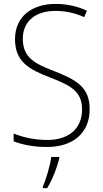

<svg xmlns="http://www.w3.org/2000/svg" viewBox="-20 -744 529 985"><path d="M440 -184C440 -298 370 -335 256 -380C163 -416 97 -446 97 -545C97 -639 167 -688 264 -688C309 -688 360 -680 412 -656L426 -689C379 -711 324 -724 265 -724C146 -724 57 -661 57 -543C57 -427 130 -388 233 -348C343 -306 401 -275 401 -183C401 -80 328 -26 223 -26C157 -26 96 -40 50 -59V-19C94 -2 150 10 222 10C349 10 440 -57 440 -184ZM284 69V61H243C238 103 215 180 200 213V221H222C250 176 272 117 284 69Z"/></svg>

Font: Noto Sans Myanmar UI SemiCondensed ExtraLight
Style: Regular
Weight: 200
Width: 4
Designer: Monotype Design Team
Foundry: Monotype Imaging Inc.
Version: Version 2.103